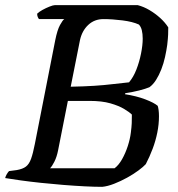

<svg xmlns="http://www.w3.org/2000/svg" viewBox="-31 -724 690 744"><path d="M365 0Q336 0 296.5 -2Q257 -4 213.5 -7.5Q170 -11 127.5 -15.5Q85 -20 49 -25Q13 -30 -11 -34Q-9 -42 -4.5 -49.5Q0 -57 4 -61L34 -65Q57 -69 69.5 -78.5Q82 -88 89.5 -109Q97 -130 104 -166L183 -568Q191 -608 201.5 -627Q212 -646 218 -650H120Q117 -654 115 -659Q113 -664 113 -671Q120 -678 133.5 -685.5Q147 -693 161 -698.5Q175 -704 181 -704H503Q526 -698 548 -685Q570 -672 589 -655Q608 -638 621 -618Q621 -604 620.5 -590Q620 -576 617 -550Q614 -528 608.5 -503Q603 -478 594 -455Q585 -432 573.5 -414Q562 -396 548 -386Q534 -380 508.5 -373.5Q483 -367 455 -363L453 -359Q498 -352 532 -339Q566 -326 580 -314Q582 -309 583.5 -298Q585 -287 585 -274Q585 -242 578.5 -210Q572 -178 560.5 -147.5Q549 -117 534 -88Q525 -78 505.5 -63.5Q486 -49 461.5 -35.5Q437 -22 411.5 -12Q386 -2 365 0ZM163 -72H413Q429 -84 442 -107Q455 -130 464 -157.5Q473 -185 476 -210Q479 -233 479.5 -247Q480 -261 480 -280Q471 -289 450.5 -301.5Q430 -314 397 -323.5Q364 -333 316 -333H232L194 -141Q189 -116 180 -98Q171 -80 163 -72ZM243 -388Q295 -389 334 -391.5Q373 -394 405.5 -398Q438 -402 469 -405Q486 -425 497.5 -454.5Q509 -484 515.5 -516.5Q522 -549 522 -574Q522 -593 518.5 -607Q515 -621 507 -629Q483 -640 443.5 -645Q404 -650 370 -650Q335 -650 311 -627.5Q287 -605 279 -569Z"/></svg>

Font: Texturina Medium 12pt Medium
Style: Italic
Weight: 500
Italic angle: -11°
Version: Version 1.002